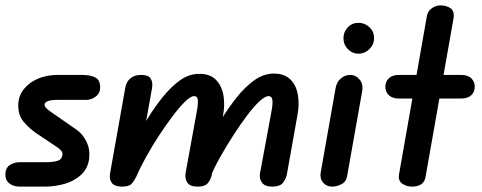

<svg xmlns="http://www.w3.org/2000/svg" viewBox="-38 -695 1795 715"><path d="M128 0H36Q13 0 -2.5 -11.5Q-18 -23 -18 -45Q-18 -69 -2 -80Q14 -91 37 -91H131Q164 -91 178.5 -97Q193 -103 194 -116Q196 -126 190.5 -133Q185 -140 176 -146L97 -199Q72 -216 50.5 -241Q29 -266 30 -305Q31 -339 51.5 -364Q72 -389 104.5 -402.5Q137 -416 177 -416H266Q299 -416 317 -406.5Q335 -397 335 -370Q335 -348 318.5 -335.5Q302 -323 283 -323H176Q151 -323 139.5 -318Q128 -313 128 -306Q128 -299 134 -292.5Q140 -286 152 -278L247 -212Q269 -197 283.5 -168.5Q298 -140 294 -104Q289 -67 264 -44Q239 -21 203 -10.5Q167 0 128 0Z M414 0Q387 -1 377.5 -15Q368 -29 372 -50L429 -371Q430 -379 436 -389.5Q442 -400 454.5 -408Q467 -416 489 -416Q514 -416 523 -402.5Q532 -389 528 -366L469 -36Q461 -20 451.5 -10Q442 0 414 0ZM698 0Q670 0 660 -14.5Q650 -29 653 -50L694 -275Q697 -290 698.5 -304.5Q700 -319 697.5 -328Q695 -337 685 -337Q672 -337 651.5 -317Q631 -297 606 -264Q581 -231 555 -191.5Q529 -152 506.5 -111.5Q484 -71 469 -36L461 -169Q484 -208 510.5 -251.5Q537 -295 568 -333.5Q599 -372 632.5 -396Q666 -420 704 -420Q745 -420 766.5 -397.5Q788 -375 794 -340Q800 -305 793 -267L750 -41Q746 -25 735.5 -12.5Q725 0 698 0ZM975 0Q949 0 938 -14.5Q927 -29 930 -48L972 -275Q975 -290 976.5 -304.5Q978 -319 975 -328Q972 -337 962 -337Q949 -337 927.5 -317Q906 -297 881 -263.5Q856 -230 830.5 -190.5Q805 -151 782.5 -111Q760 -71 746 -37L737 -169Q760 -208 786.5 -251Q813 -294 844 -333Q875 -372 909.5 -396.5Q944 -421 982 -421Q1022 -421 1044 -398.5Q1066 -376 1071.5 -340.5Q1077 -305 1070 -268L1030 -44Q1026 -27 1015 -13.5Q1004 0 975 0Z M1199 0Q1179 0 1166 -14Q1153 -28 1156 -51L1212 -368Q1216 -390 1231.5 -403Q1247 -416 1267 -416Q1286 -416 1300.5 -399.5Q1315 -383 1311 -357L1255 -41Q1252 -19 1234.5 -9.5Q1217 0 1199 0ZM1297 -495Q1274 -495 1257.5 -512Q1241 -529 1241 -553Q1241 -576 1257 -593Q1273 -610 1297 -610Q1320 -610 1337.5 -594Q1355 -578 1355 -553Q1355 -529 1337.5 -512Q1320 -495 1297 -495Z M1497 0Q1476 0 1460 -11Q1444 -22 1448 -46L1552 -637Q1556 -655 1571 -665Q1586 -675 1602 -675Q1624 -675 1639.5 -664.5Q1655 -654 1651 -627L1547 -38Q1544 -17 1530 -8.5Q1516 0 1497 0ZM1397 -372Q1397 -391 1410 -403.5Q1423 -416 1448 -416H1678Q1704 -416 1717 -403.5Q1730 -391 1730 -372Q1730 -353 1717 -340.5Q1704 -328 1678 -328H1448Q1423 -328 1410 -340.5Q1397 -353 1397 -372Z"/></svg>

Font: Edu QLD Beginner SemiBold
Style: Regular
Weight: 600
Designer: Tina and Corey Anderson
Foundry: Google for Education
Version: Version 1.003